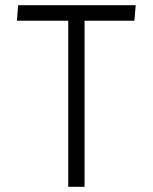

<svg xmlns="http://www.w3.org/2000/svg" viewBox="-20 -720 588 740"><path d="M243 0V-640H45L50 -700H503L498 -640H306V0Z"/></svg>

Font: Antic
Style: Regular
Weight: 400
Designer: Santiago Orozco
Foundry: Typemade
Version: Version 1.0012